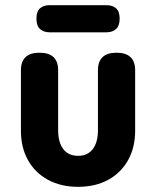

<svg xmlns="http://www.w3.org/2000/svg" viewBox="-20 -715 604 743"><path d="M282 8Q216 8 166 -19Q116 -46 88.5 -95Q61 -144 61 -209V-443Q61 -511 133 -511Q205 -511 205 -443V-211Q205 -164 225 -138Q245 -112 282 -112Q319 -112 339 -138Q359 -164 359 -211V-443Q359 -511 431 -511Q503 -511 503 -443V-209Q503 -144 475.5 -95Q448 -46 398.5 -19Q349 8 282 8ZM172 -590Q149 -590 135 -602.5Q121 -615 121 -643Q121 -671 135 -683Q149 -695 172 -695H392Q415 -695 429 -683Q443 -671 443 -643Q443 -615 429 -602.5Q415 -590 392 -590Z"/></svg>

Font: Madimi One
Style: Regular
Weight: 400
Designer: Taurai Valerie Mtake, Mirko Velimirovic
Foundry: TaVaTake
Version: Version 1.000; ttfautohint (v1.8.4.7-5d5b)